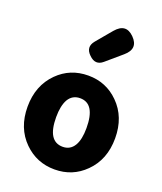

<svg xmlns="http://www.w3.org/2000/svg" viewBox="-166 -1027 970 1148"><g transform="rotate(20 318.5 -453.5)"><path d="M319 14Q205 14 125 -65Q40 -149 40 -284Q40 -419 125 -504Q204 -583 319 -583Q433 -583 512 -504Q597 -420 597 -284.5Q597 -149 512 -65Q433 14 319 14ZM319 -130Q367 -130 392 -172Q415 -211 415 -284Q415 -439 319 -439Q270 -439 245 -397Q222 -356 222 -284Q222 -130 319 -130ZM290 -698Q246 -740 284 -786L335 -847L367 -885Q425 -953 484 -894Q544 -834 476 -776L378 -692Q334 -654 290 -698Z"/></g></svg>

Font: GenSenRounded TW H
Style: Regular
Weight: 900
Version: Version 1.501;PS 1;hotconv 16.6.51;makeotf.lib2.5.65220